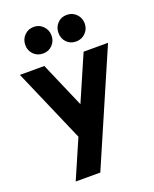

<svg xmlns="http://www.w3.org/2000/svg" viewBox="-165 -811 878 1093"><g transform="rotate(-20 274.5 -264.5)"><path d="M205 -37 9 -489H157L343 -59ZM100 190 395 -489H543L249 190ZM96 -638Q96 -672 119 -695.5Q142 -719 176 -719Q209 -719 232 -695.5Q255 -672 255 -638Q255 -605 232.5 -581.5Q210 -558 176 -558Q141 -558 118.5 -581Q96 -604 96 -638ZM297 -638Q297 -672 319 -695.5Q341 -719 376 -719Q410 -719 433 -695.5Q456 -672 456 -638Q456 -605 433 -581.5Q410 -558 376 -558Q341 -558 319 -581Q297 -604 297 -638Z"/></g></svg>

Font: Gabarito
Style: Bold
Weight: 700
Designer: Leandro Assis / Alvaro Franca / Felipe Casaprima
Foundry: Naipe Foundry
Version: Version 1.000